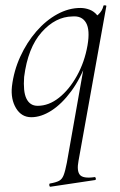

<svg xmlns="http://www.w3.org/2000/svg" viewBox="-20 -429 453 724"><path d="M171 275Q167 276 166 270Q165 264 168 263Q191 259 202.5 253Q214 247 220 231.5Q226 216 232 185L301 -205L309 -202Q284 -133 248.5 -85Q213 -37 174 -12Q135 13 98 13Q61 13 40.5 -21Q20 -55 25 -103Q32 -162 56.5 -215.5Q81 -269 117 -310.5Q153 -352 196 -375.5Q239 -399 283 -399Q301 -399 318 -392.5Q335 -386 347 -371Q359 -356 361 -332L323 -357Q334 -359 350 -373.5Q366 -388 370 -407Q371 -410 376.5 -409Q382 -408 381 -406L276 178Q269 215 281 230Q293 245 336 239Q339 237 341 243Q343 249 338 250ZM122 -30Q164 -30 202.5 -60.5Q241 -91 270 -143Q299 -195 310 -258Q320 -316 304.5 -343Q289 -370 253 -367Q189 -366 137 -307.5Q85 -249 71 -139Q69 -112 71 -91.5Q73 -71 79.5 -57.5Q86 -44 96.5 -37Q107 -30 122 -30Z"/></svg>

Font: Cormorant Light Light
Style: Italic
Weight: 300
Italic angle: -10°
Version: Version 4.000